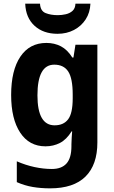

<svg xmlns="http://www.w3.org/2000/svg" viewBox="-20 -857 625 1051"><path d="M234 -622Q278 -622 313.5 -603.5Q349 -585 376 -542H382L393 -612H513V-77Q513 45 448 109.5Q383 174 254 174Q204 174 159.5 166.5Q115 159 72 140V26Q120 47 169 57.5Q218 68 264 68Q317 68 344 38Q371 8 371 -57V-67Q371 -85 372.5 -104Q374 -123 375 -138H372Q344 -93 308 -74.5Q272 -56 229 -56Q140 -56 90.5 -131Q41 -206 41 -337Q41 -472 91.5 -547Q142 -622 234 -622ZM277 -503Q185 -503 185 -335Q185 -171 279 -171Q328 -171 353 -204Q378 -237 378 -319V-339Q378 -428 353.5 -465.5Q329 -503 277 -503ZM475 -837Q473 -788 449 -751Q425 -714 385 -693Q345 -672 295 -672Q217 -672 169 -716Q121 -760 118 -837H199Q201 -797 229.5 -785.5Q258 -774 296 -774Q318 -774 340 -779Q362 -784 377 -797.5Q392 -811 393 -837Z"/></svg>

Font: Noto Sans Malayalam UI SemiCondensed
Style: Bold
Weight: 700
Width: 4
Designer: Jelle Bosma - Monotype Design Team
Foundry: Monotype Imaging Inc.
Version: Version 2.104; ttfautohint (v1.8.4.7-5d5b)